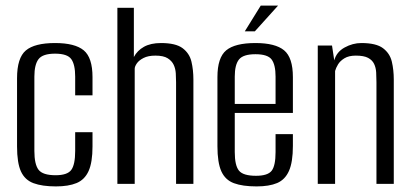

<svg xmlns="http://www.w3.org/2000/svg" viewBox="-20 -658 1474 687"><path d="M180 9Q131 9 100 -2.5Q69 -14 55 -44.5Q41 -75 41 -134V-378Q41 -451 72.5 -477.5Q104 -504 177 -504Q248 -504 279.5 -478Q311 -452 311 -382V-317H249V-384Q249 -427 235 -446.5Q221 -466 177 -466Q133 -466 118 -446.5Q103 -427 103 -384V-118Q103 -70 118 -50.5Q133 -31 179 -31Q221 -31 235 -50Q249 -69 249 -118V-185H311V-134Q311 -77 297 -46Q283 -15 254 -3Q225 9 180 9Z M400 0V-630H459V-454Q471 -477 495 -490.5Q519 -504 556 -504Q609 -504 633.5 -485.5Q658 -467 665 -437.5Q672 -408 672 -373V0H610V-364Q610 -379 609 -395.5Q608 -412 601.5 -426Q595 -440 580 -449.5Q565 -459 536 -459Q510 -459 493.5 -450.5Q477 -442 469.5 -431Q462 -420 462 -412V0Z M898 9Q848 9 817 -2.5Q786 -14 772 -45Q758 -76 758 -135V-382Q758 -452 789.5 -478Q821 -504 894 -504Q965 -504 996.5 -478Q1028 -452 1028 -382V-254H820V-114Q820 -66 835 -47.5Q850 -29 896 -29Q938 -29 952 -47Q966 -65 966 -114V-178H1028V-136Q1028 -78 1014 -46.5Q1000 -15 971.5 -3Q943 9 898 9ZM820 -286H966V-384Q966 -426 952 -445Q938 -464 894 -464Q850 -464 835 -445Q820 -426 820 -384ZM856 -546 913 -638H975L892 -546Z M1117 0V-495H1168L1176 -442Q1184 -472 1213 -488Q1242 -504 1273 -504Q1326 -504 1350.5 -485.5Q1375 -467 1382 -437.5Q1389 -408 1389 -373V0H1327V-364Q1327 -382 1326 -399Q1325 -416 1318.5 -429.5Q1312 -443 1297 -451Q1282 -459 1253 -459Q1228 -459 1212.5 -449.5Q1197 -440 1189.5 -427.5Q1182 -415 1179 -404V0Z"/></svg>

Font: Alumni Sans
Style: Regular
Weight: 400
Designer: Robert E. Leuschke
Foundry: Robert E. Leuschke
Version: Version 1.018